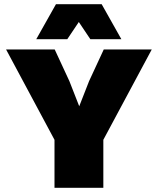

<svg xmlns="http://www.w3.org/2000/svg" viewBox="-20 -896 753 916"><path d="M559 -709H411L356 -791L301 -709H153L247 -876H465ZM704 -660 473 -229V0H240V-229L9 -660H241L311 -509L358 -389L405 -509L475 -660Z"/></svg>

Font: Elaine Sans Black
Style: Regular
Weight: 900
Designer: Wei Huang
Foundry: Wei Huang
Version: Version 2.001;December 24, 2019;FontCreator 12.0.0.2547 64-b